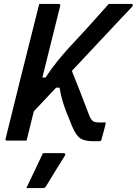

<svg xmlns="http://www.w3.org/2000/svg" viewBox="-20 -720 700 983"><path d="M181 -700H280Q291 -700 288 -689Q265 -598 242.5 -506.5Q220 -415 197 -323H213Q242 -367 270.5 -402.5Q299 -438 336 -479Q400 -547 448 -600.5Q496 -654 537 -700H653Q660 -700 660 -693Q660 -690 656.5 -685.5Q653 -681 641 -669Q629 -657 603 -629Q552 -575 487 -505.5Q422 -436 348 -357Q371 -300 393.5 -242Q416 -184 438 -126Q446 -107 456 -100Q466 -93 488 -93H522Q519 -78 514 -59Q509 -40 505 -25.5Q501 -11 500 -7Q498 3 487 3H457Q414 3 391.5 -11.5Q369 -26 349 -74Q332 -115 320 -145.5Q308 -176 299.5 -205.5Q291 -235 285 -271H267Q234 -236 202.5 -202.5Q171 -169 153 -150Q144 -112 134.5 -74.5Q125 -37 116 0H17Q5 0 9 -11Q45 -157 81.5 -304Q118 -451 155 -597Q162 -623 168 -648.5Q174 -674 181 -700ZM200 64H305Q311 64 313.5 67.5Q316 71 312 77Q285 120 264.5 153.5Q244 187 216 233Q214 237 210 240Q206 243 199 243H115Q138 194 158.5 151.5Q179 109 200 64Z"/></svg>

Font: Recursive Sn Lnr St Med
Style: Italic
Weight: 500
Italic angle: -15°
Version: Version 1.079;hotconv 1.0.112;makeotfexe 2.5.65598; ttfautoh